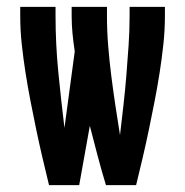

<svg xmlns="http://www.w3.org/2000/svg" viewBox="-20 -540 540 560"><path d="M123 0Q113 -41 103.5 -81.5Q94 -122 85.5 -163Q77 -204 69 -245Q61 -286 54.5 -327.5Q48 -369 43.5 -410.5Q39 -452 39 -494V-520H142V-494Q142 -412 150 -330.5Q158 -249 168 -167L198 -390Q194 -416 191.5 -442Q189 -468 189 -494V-520H292V-494Q292 -450 295.5 -406.5Q299 -363 304.5 -319.5Q310 -276 316.5 -232.5Q323 -189 330 -146Q335 -189 340 -232.5Q345 -276 348.5 -319.5Q352 -363 355 -406.5Q358 -450 358 -494V-520H461V-494Q461 -452 456.5 -410.5Q452 -369 445.5 -327.5Q439 -286 431 -245Q423 -204 414.5 -163Q406 -122 396.5 -81.5Q387 -41 377 0H289Q276 -43 264.5 -86.5Q253 -130 242 -173L211 0Z"/></svg>

Font: Iosevka Curly
Style: Bold
Weight: 700
Monospace: yes
Designer: Belleve Invis
Foundry: Belleve Invis
Version: Version 22.1.2; ttfautohint (v1.8.4)